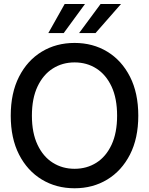

<svg xmlns="http://www.w3.org/2000/svg" viewBox="-20 -958 766 987"><path d="M363.3 9.8Q269 9.8 194.8 -35.2Q120.6 -80.1 77.9 -163.6Q35.2 -247.1 35.2 -363.3Q35.2 -480 77.9 -563.7Q120.6 -647.5 194.8 -692.4Q269 -737.3 363.3 -737.3Q457.5 -737.3 531.5 -692.4Q605.5 -647.5 648.2 -563.7Q690.9 -480 690.9 -363.3Q690.9 -247.1 648.2 -163.6Q605.5 -80.1 531.5 -35.2Q457.5 9.8 363.3 9.8ZM363.3 -90.3Q426.3 -90.3 475.6 -121.6Q524.9 -152.8 553.5 -213.9Q582 -274.9 582 -363.3Q582 -452.1 553.5 -513.2Q524.9 -574.2 475.6 -605.7Q426.3 -637.2 363.3 -637.2Q300.8 -637.2 251.2 -605.7Q201.7 -574.2 172.9 -513.2Q144 -452.1 144 -363.3Q144 -274.9 172.9 -213.9Q201.7 -152.8 251.2 -121.6Q300.8 -90.3 363.3 -90.3ZM386.7 -788.1 497.1 -937.5H602.1L471.2 -788.1ZM228.5 -788.1 312.5 -937.5H417L307.6 -788.1Z"/></svg>

Font: Inter Tight Medium
Style: Regular
Weight: 500
Designer: Rasmus Andersson
Foundry: rsms
Version: Version 3.004; ttfautohint (v1.8.4.7-5d5b)